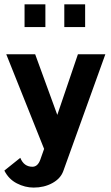

<svg xmlns="http://www.w3.org/2000/svg" viewBox="-20 -684 512 882"><path d="M463.9 -434.6H337.9L243.2 -156.2L141.6 -434.6H8.8L182.6 0L165 49.8Q153.3 82 128.9 82Q89.8 82 73.2 41L0 99.6Q19.5 138.7 57.1 158.2Q94.7 177.7 134.8 177.7Q182.6 177.7 220.2 157.2Q257.8 136.7 270.5 102.5ZM275.4 -559.6V-664.1H371.1V-559.6ZM92.8 -559.6V-664.1H188.5V-559.6Z"/></svg>

Font: Namkio Khamti Book
Style: Bold
Weight: 800
Designer: Debbi Hosken
Foundry: SIL International
Version: Version 3.917